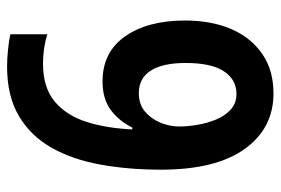

<svg xmlns="http://www.w3.org/2000/svg" viewBox="-142 -622 774 529"><g transform="rotate(90 244.5 -357.0)"><path d="M447 -414Q447 -325 433 -247.5Q419 -170 386.5 -112.5Q354 -55 299 -22.5Q244 10 163 10Q142 10 117 7.5Q92 5 74 1V-101Q111 -89 155 -89Q221 -89 259.5 -121.5Q298 -154 315.5 -209.5Q333 -265 336 -335H331Q312 -297 281.5 -275Q251 -253 204 -253Q123 -253 79.5 -315.5Q36 -378 36 -480Q36 -553 59.5 -607.5Q83 -662 128 -693Q173 -724 237 -724Q333 -724 390 -644.5Q447 -565 447 -414ZM238 -622Q199 -622 176 -587.5Q153 -553 153 -482Q153 -419 174 -386Q195 -353 236 -353Q267 -353 287 -370Q307 -387 317.5 -412.5Q328 -438 328 -465Q328 -487 323.5 -514Q319 -541 309 -565.5Q299 -590 281.5 -606Q264 -622 238 -622Z"/></g></svg>

Font: Noto Sans Condensed SemiBold
Style: Regular
Weight: 600
Width: 3
Designer: Monotype Design Team
Foundry: Monotype Imaging Inc.
Version: Version 2.013; ttfautohint (v1.8.4.7-5d5b)